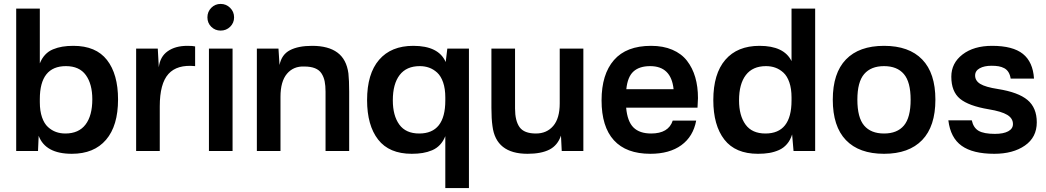

<svg xmlns="http://www.w3.org/2000/svg" viewBox="-20 -774 5363 984"><path d="M184.1 -730V-449.2Q194.3 -475.1 211.4 -493.4Q228.5 -511.7 251.7 -521.2Q274.9 -530.8 300 -534.9Q325.2 -539.1 356 -539.1Q471.7 -539.1 528.3 -466.6Q585 -394 585 -264.2Q585 -129.4 523.4 -57.6Q461.9 14.2 348.1 14.2Q212.9 14.2 178.2 -78.1L174.8 0H63V-730ZM184.1 -250Q184.1 -205.6 195.3 -173.1Q206.5 -140.6 225.8 -123Q245.1 -105.5 267.1 -97.7Q289.1 -89.8 314.9 -89.8Q383.3 -89.8 418.2 -135.5Q453.1 -181.2 453.1 -265.1Q453.1 -343.3 419.9 -389.2Q386.7 -435.1 317.9 -435.1Q184.1 -435.1 184.1 -266.1Z M939.9 -539.1Q968.8 -539.1 980 -536.1V-435.1Q887.7 -444.3 843.3 -395Q798.8 -345.7 798.8 -229V0H677.7V-524.9H788.6L793.9 -429.2Q800.3 -483.9 839.6 -511.5Q878.9 -539.1 939.9 -539.1Z M1171.9 -524.9V0H1050.8V-524.9ZM1179.7 -685.1Q1179.7 -656.7 1159.7 -637Q1139.6 -617.2 1110.8 -617.2Q1082.5 -617.2 1062.7 -636.7Q1043 -656.2 1043 -685.1Q1043 -713.9 1062.7 -733.9Q1082.5 -753.9 1110.8 -753.9Q1139.2 -753.9 1159.4 -733.9Q1179.7 -713.9 1179.7 -685.1Z M1579.6 -539.1Q1662.6 -539.1 1709.2 -504.6Q1755.9 -470.2 1765.6 -397.9Q1769.5 -362.3 1769.5 -304.2V0H1648.4V-304.2Q1648.4 -335.4 1643.8 -357.7Q1639.2 -379.9 1627.7 -397.7Q1616.2 -415.5 1594.2 -424.3Q1572.3 -433.1 1539.6 -433.1Q1484.4 -435.5 1450.9 -396.2Q1417.5 -356.9 1417.5 -277.8V0H1296.4V-524.9H1407.2L1412.6 -440.9Q1423.3 -494.6 1466.1 -516.8Q1508.8 -539.1 1579.6 -539.1Z M2262.2 189.9V-76.2Q2252 -50.3 2234.9 -32Q2217.8 -13.7 2194.6 -3.9Q2171.4 5.9 2146.2 10Q2121.1 14.2 2090.3 14.2Q1974.6 14.2 1918 -58.6Q1861.3 -131.3 1861.3 -261.2Q1861.3 -396 1922.9 -467.5Q1984.4 -539.1 2098.1 -539.1Q2228 -539.1 2264.2 -456.1L2272.5 -524.9H2383.3V189.9ZM1993.2 -259.8Q1993.2 -181.6 2026.4 -135.7Q2059.6 -89.8 2128.4 -89.8Q2262.2 -89.8 2262.2 -258.8V-274.9Q2262.2 -319.3 2251 -351.8Q2239.7 -384.3 2220.5 -401.9Q2201.2 -419.4 2179.2 -427.2Q2157.2 -435.1 2131.3 -435.1Q2063 -435.1 2028.1 -389.4Q1993.2 -343.8 1993.2 -259.8Z M2683.6 14.2Q2521.5 14.2 2503.9 -127.9Q2498.5 -165 2498.5 -221.2V-524.9H2619.6V-217.8Q2619.6 -154.8 2642.8 -122.3Q2666 -89.8 2726.6 -89.8Q2782.2 -89.8 2815.4 -128.7Q2848.6 -167.5 2848.6 -244.1V-524.9H2969.7V0H2858.9L2855 -79.1Q2837.9 -28.8 2795.7 -7.3Q2753.4 14.2 2683.6 14.2Z M3316.9 -539.1Q3378.9 -539.1 3425.8 -519Q3472.7 -499 3501 -462.4Q3529.3 -425.8 3543.2 -377.9Q3557.1 -330.1 3557.1 -271Q3557.1 -262.7 3554.7 -222.2H3189Q3195.3 -151.4 3226.6 -120.6Q3257.8 -89.8 3316.9 -89.8Q3406.2 -89.8 3427.7 -155.8H3547.9Q3532.7 -74.2 3471.9 -30Q3411.1 14.2 3313 14.2Q3189.5 14.2 3126.2 -55.2Q3063 -124.5 3063 -259.8Q3063 -393.1 3126.5 -466.1Q3189.9 -539.1 3316.9 -539.1ZM3189.9 -316.9H3432.1Q3419.9 -435.1 3312 -435.1Q3256.8 -435.1 3226.6 -407.7Q3196.3 -380.4 3189.9 -316.9Z M4157.7 -730V0H4046.9L4039.6 -85Q4030.8 -56.2 4013.4 -35.9Q3996.1 -15.6 3972.4 -5.1Q3948.7 5.4 3922.9 9.8Q3897 14.2 3864.7 14.2Q3749 14.2 3692.4 -58.6Q3635.7 -131.3 3635.7 -261.2Q3635.7 -396 3697.3 -467.5Q3758.8 -539.1 3872.6 -539.1Q3998 -539.1 4036.6 -460.9V-730ZM3767.6 -259.8Q3767.6 -181.6 3800.8 -135.7Q3834 -89.8 3902.8 -89.8Q4036.6 -89.8 4036.6 -258.8V-274.9Q4036.6 -319.3 4025.4 -351.8Q4014.2 -384.3 3994.9 -401.9Q3975.6 -419.4 3953.6 -427.2Q3931.6 -435.1 3905.8 -435.1Q3837.4 -435.1 3802.5 -389.4Q3767.6 -343.8 3767.6 -259.8Z M4374 -263.2Q4374 -171.4 4408.7 -130.6Q4443.4 -89.8 4510.7 -89.8Q4578.1 -89.8 4612.5 -130.6Q4647 -171.4 4647 -263.2Q4647 -354 4612.3 -394.5Q4577.6 -435.1 4510.7 -435.1Q4443.8 -435.1 4408.9 -394.5Q4374 -354 4374 -263.2ZM4248 -263.2Q4248 -399.4 4315.4 -469.2Q4382.8 -539.1 4510.7 -539.1Q4638.7 -539.1 4706.3 -469.2Q4773.9 -399.4 4773.9 -263.2Q4773.9 -126.5 4706.1 -56.2Q4638.2 14.2 4510.7 14.2Q4382.8 14.2 4315.4 -55.9Q4248 -126 4248 -263.2Z M5064.5 -539.1Q5170.9 -539.1 5222.4 -497.8Q5273.9 -456.5 5279.3 -371.1H5159.7Q5156.7 -390.6 5148.4 -404.1Q5140.1 -417.5 5126.7 -424.6Q5113.3 -431.6 5097.9 -434.3Q5082.5 -437 5061.5 -437Q5024.4 -437 5001 -424.1Q4977.5 -411.1 4977.5 -387.2Q4977.5 -359.9 5004.2 -343.8Q5030.8 -327.6 5093.8 -317.9Q5198.7 -301.3 5246.1 -261.5Q5293.5 -221.7 5293.5 -147Q5293.5 -70.3 5232.7 -28.1Q5171.9 14.2 5075.7 14.2Q4965.8 14.2 4908.4 -26.9Q4851.1 -67.9 4840.3 -157.2H4960.4Q4968.8 -118.7 4995.8 -103.3Q5022.9 -87.9 5078.6 -87.9Q5122.6 -87.9 5147 -101.1Q5171.4 -114.3 5171.4 -138.2Q5171.4 -167.5 5142.1 -185.3Q5112.8 -203.1 5047.4 -213.9Q4944.8 -231 4900.1 -267.8Q4855.5 -304.7 4855.5 -380.9Q4855.5 -450.7 4913.1 -494.9Q4970.7 -539.1 5064.5 -539.1Z"/></svg>

Font: Nacelle SemiBold
Style: Regular
Weight: 600
Designer: Sora Sagano
Foundry: Sora Sagano
Version: Version 1.000;FEAKit 1.0